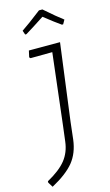

<svg xmlns="http://www.w3.org/2000/svg" viewBox="-169 -882 590 1030"><g transform="rotate(-15 126.0 -366.5)"><path d="M57 -727 49 -750Q87 -775 162 -833H181Q247 -775 281 -750L268 -727H261Q229 -749 171 -795Q101 -749 64 -727ZM227 -639 171 -212 160 -116Q151 -43 112 5.5Q73 54 -12 100L-29 73V65Q42 26 75.5 -16Q109 -58 116 -117L127 -206L173 -598L52 -597L46 -603L54 -639Z"/></g></svg>

Font: Alegreya Sans SC Light
Style: Italic
Weight: 300
Italic angle: -7°
Designer: Juan Pablo del Peral
Foundry: Huerta Tipografica
Version: Version 2.007